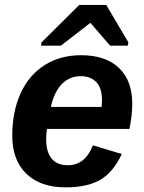

<svg xmlns="http://www.w3.org/2000/svg" viewBox="-20 -767 596 796"><path d="M174.8 -232.4Q171.4 -213.9 171.4 -189Q171.4 -137.2 194.1 -109.6Q216.8 -82 261.2 -82Q333 -82 365.2 -164.6L484.9 -128.4Q448.2 -50.8 394 -20.5Q339.8 9.8 252 9.8Q147.9 9.8 89.4 -46.6Q30.8 -103 30.8 -204.1Q30.8 -305.2 65.9 -381.1Q101.1 -457 165.8 -497.6Q230.5 -538.1 315.4 -538.1Q417.5 -538.1 472.9 -485.6Q528.3 -433.1 528.3 -337.4Q528.3 -289.1 516.6 -232.4ZM401.4 -323.7 402.8 -351.1Q402.8 -403.3 378.7 -427.2Q354.5 -451.2 315.4 -451.2Q268.6 -451.2 236.6 -418.7Q204.6 -386.2 190.9 -323.7ZM512.2 -591.3 509.8 -577.6H436.5L355.5 -671.4H353.5L232.4 -577.6H149.9L152.3 -591.3L308.6 -746.6H420.4Z"/></svg>

Font: Liberation Sans
Style: Bold Italic
Weight: 700
Italic angle: -12°
Designer: Steve Matteson
Foundry: Ascender Corporation
Version: Version 2.1.5